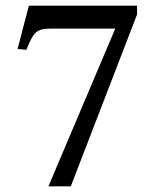

<svg xmlns="http://www.w3.org/2000/svg" viewBox="-20 -650 535 678"><path d="M230 8 464 -599V-630H82L42 -477L73 -474C100 -539 108 -549 164 -549H387L151 8Z"/></svg>

Font: STIX Two Text
Style: Regular
Weight: 400
Designer: Ross Mills, John Hudson & Paul Hanslow, Tiro Typeworks Ltd; with prior portions MicroPress Inc., and Coen Hoffman.
Foundry: Tiro Typeworks Ltd
Version: Version 2.13 b171